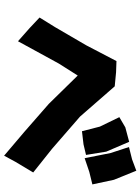

<svg xmlns="http://www.w3.org/2000/svg" viewBox="111 -890 710 973"><g transform="rotate(90 466.5 -404.0)"><path d="M574.2 -653.3 622.1 -554.7 645.5 -463.9 711.9 -471.7 765.6 -484.4 749 -586.9 699.2 -703.1 626 -683.6ZM725.6 -702.1 755.9 -609.4 782.2 -477.5 851.6 -501 915 -516.6 891.6 -626 845.7 -739.3 788.1 -717.8ZM69.3 -249 121.1 -200.2 189.5 -139.6 302.7 -346.7 363.3 -442.4 506.8 -295.9 647.5 -172.9 769.5 -69.3 800.8 -127 854.5 -216.8 734.4 -312.5 571.3 -454.1 418 -629.9 346.7 -636.7 290 -638.7 210 -485.4 117.2 -326.2Z"/></g></svg>

Font: MaokenAssortedSans-TC
Style: Regular
Weight: 500
Version: Version 0.83